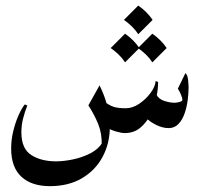

<svg xmlns="http://www.w3.org/2000/svg" viewBox="-20 -464 707 680"><path d="M533.7 -129.4Q542 -113.3 561.5 -106.7Q581.1 -100.1 598.6 -100.1Q605.5 -100.1 615.7 -102.8Q626 -105.5 626 -110.4Q626 -116.2 621.3 -127.9Q616.7 -139.6 609.9 -149.9L636.7 -205.1Q644.5 -198.2 646.2 -180.7Q647.9 -163.1 647.9 -154.8Q647.9 -134.3 644.8 -109.6Q641.6 -85 633.8 -62.3Q626 -39.6 612.1 -24.9Q598.1 -10.3 577.1 -10.3Q556.2 -10.3 533.2 -21.5Q510.3 -32.7 494.1 -49.3ZM346.7 -106.4Q366.7 -90.8 382.3 -85.7Q397.9 -80.6 425.8 -80.6Q449.2 -80.6 472.9 -96.4Q496.6 -112.3 513.2 -134.8Q529.8 -157.2 531.2 -176.8L540 -173.8Q540 -147.9 533.4 -116.9Q526.9 -85.9 512.7 -57.6Q498.5 -29.3 476.1 -11Q453.6 7.3 421.9 7.3Q409.7 7.3 390.1 1.5Q370.6 -4.4 358.4 -12.7ZM332.5 -161.6Q351.1 -124.5 360.1 -87.6Q369.1 -50.8 369.1 -16.6Q369.1 43.5 343.5 91.3Q317.9 139.2 270.3 167.2Q222.7 195.3 156.7 195.3Q91.8 195.3 55.7 161.9Q19.5 128.4 19.5 62Q19.5 30.8 27.1 -0.2Q34.7 -31.2 45.9 -56.2Q57.1 -81.1 67.9 -94.2L76.7 -90.3Q67.9 -68.4 61.8 -44.4Q55.7 -20.5 55.7 4.4Q55.7 62.5 90.6 85Q125.5 107.4 178.7 107.4Q205.6 107.4 238.3 100.6Q271 93.8 299.8 79.1Q328.6 64.5 342.8 40.5L340.3 50.3Q341.3 8.8 327.9 -24.4Q314.5 -57.6 293 -90.8ZM469.7 -444.3Q501 -422.4 520.5 -393.6L469.7 -342.8Q460 -357.9 447 -370.4Q434.1 -382.8 418.9 -393.6ZM422.9 -344.7Q454.1 -322.8 473.6 -293.9L422.9 -243.2Q413.1 -258.3 400.1 -270.8Q387.2 -283.2 372.1 -293.9ZM519.5 -344.7Q550.8 -322.8 570.3 -293.9L519.5 -243.2Q509.8 -258.3 496.8 -270.8Q483.9 -283.2 468.8 -293.9Z"/></svg>

Font: Lateef
Style: Regular
Weight: 400
Designer: SIL International
Foundry: SIL International
Version: Version 4.200